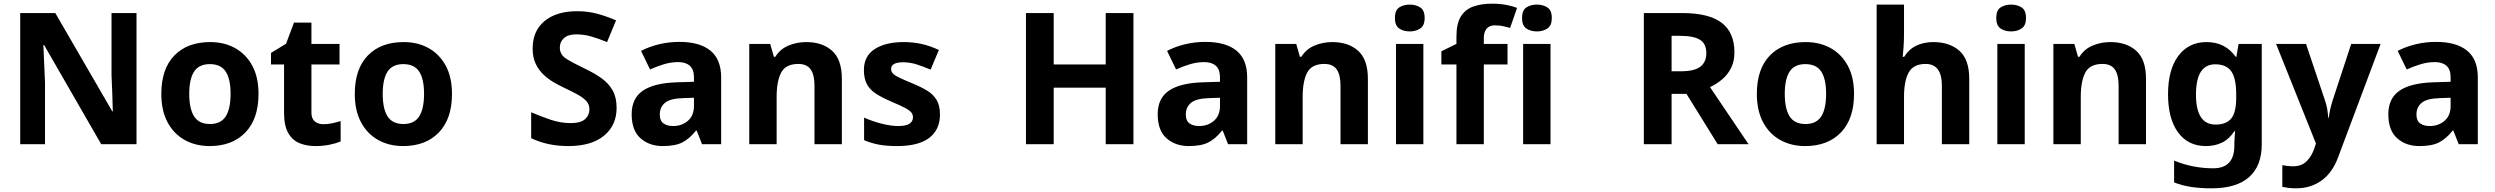

<svg xmlns="http://www.w3.org/2000/svg" viewBox="-20 -785 13581 1045"><path d="M723 0H531L220 -540H216Q218 -489 220.5 -438Q223 -387 225 -336V0H90V-714H281L591 -179H594Q593 -229 591 -278Q589 -327 587 -376V-714H723Z M1387 -274Q1387 -138 1315.5 -64Q1244 10 1121 10Q1045 10 985.5 -23Q926 -56 892 -119.5Q858 -183 858 -274Q858 -410 929 -483Q1000 -556 1124 -556Q1201 -556 1260 -523Q1319 -490 1353 -427.5Q1387 -365 1387 -274ZM1010 -274Q1010 -193 1036.5 -151.5Q1063 -110 1123 -110Q1182 -110 1208.5 -151.5Q1235 -193 1235 -274Q1235 -355 1208.5 -395.5Q1182 -436 1122 -436Q1063 -436 1036.5 -395.5Q1010 -355 1010 -274Z M1740 -109Q1765 -109 1788 -114Q1811 -119 1834 -126V-15Q1810 -5 1774.5 2.5Q1739 10 1697 10Q1648 10 1609.5 -6Q1571 -22 1548.5 -61.5Q1526 -101 1526 -171V-434H1455V-497L1537 -547L1580 -662H1675V-546H1828V-434H1675V-171Q1675 -140 1693 -124.5Q1711 -109 1740 -109Z M2440 -274Q2440 -138 2368.5 -64Q2297 10 2174 10Q2098 10 2038.5 -23Q1979 -56 1945 -119.5Q1911 -183 1911 -274Q1911 -410 1982 -483Q2053 -556 2177 -556Q2254 -556 2313 -523Q2372 -490 2406 -427.5Q2440 -365 2440 -274ZM2063 -274Q2063 -193 2089.5 -151.5Q2116 -110 2176 -110Q2235 -110 2261.5 -151.5Q2288 -193 2288 -274Q2288 -355 2261.5 -395.5Q2235 -436 2175 -436Q2116 -436 2089.5 -395.5Q2063 -355 2063 -274Z M3336 -198Q3336 -103 3267.5 -46.5Q3199 10 3073 10Q2960 10 2871 -33V-174Q2922 -152 2976.5 -133.5Q3031 -115 3085 -115Q3141 -115 3164.5 -136.5Q3188 -158 3188 -191Q3188 -218 3169.5 -237Q3151 -256 3120 -272.5Q3089 -289 3049 -308Q3024 -320 2995 -336.5Q2966 -353 2939.5 -377.5Q2913 -402 2896 -437Q2879 -472 2879 -521Q2879 -617 2944 -670.5Q3009 -724 3121 -724Q3177 -724 3227.5 -711Q3278 -698 3333 -674L3284 -556Q3235 -576 3196 -587Q3157 -598 3116 -598Q3073 -598 3050 -578Q3027 -558 3027 -526Q3027 -488 3061 -466Q3095 -444 3162 -412Q3217 -386 3255.5 -358Q3294 -330 3315 -292Q3336 -254 3336 -198Z M3678 -557Q3788 -557 3846.5 -509.5Q3905 -462 3905 -364V0H3801L3772 -74H3768Q3733 -30 3694 -10Q3655 10 3587 10Q3514 10 3466 -32.5Q3418 -75 3418 -163Q3418 -250 3479 -291.5Q3540 -333 3662 -337L3757 -340V-364Q3757 -407 3734.5 -427Q3712 -447 3672 -447Q3632 -447 3594 -435.5Q3556 -424 3518 -407L3469 -508Q3513 -531 3566.5 -544Q3620 -557 3678 -557ZM3699 -251Q3627 -249 3599 -225Q3571 -201 3571 -162Q3571 -128 3591 -113.5Q3611 -99 3643 -99Q3691 -99 3724 -127.5Q3757 -156 3757 -208V-253Z M4368 -556Q4456 -556 4509 -508.5Q4562 -461 4562 -356V0H4413V-319Q4413 -378 4392 -407.5Q4371 -437 4325 -437Q4257 -437 4232 -390.5Q4207 -344 4207 -257V0H4058V-546H4172L4192 -476H4200Q4226 -518 4271.5 -537Q4317 -556 4368 -556Z M5096 -162Q5096 -79 5037.5 -34.5Q4979 10 4863 10Q4806 10 4765 2.5Q4724 -5 4683 -22V-145Q4727 -125 4778 -112Q4829 -99 4868 -99Q4912 -99 4930.5 -112Q4949 -125 4949 -146Q4949 -160 4941.5 -171Q4934 -182 4909 -196Q4884 -210 4831 -232Q4780 -254 4747 -275.5Q4714 -297 4698 -327.5Q4682 -358 4682 -404Q4682 -480 4741 -518Q4800 -556 4898 -556Q4949 -556 4995 -546Q5041 -536 5090 -513L5045 -406Q5005 -423 4969 -434.5Q4933 -446 4896 -446Q4830 -446 4830 -410Q4830 -397 4838.5 -386.5Q4847 -376 4871.5 -364Q4896 -352 4944 -332Q4991 -313 5025 -292.5Q5059 -272 5077.5 -241.5Q5096 -211 5096 -162Z M6149 0H5998V-308H5715V0H5564V-714H5715V-434H5998V-714H6149Z M6541 -557Q6651 -557 6709.5 -509.5Q6768 -462 6768 -364V0H6664L6635 -74H6631Q6596 -30 6557 -10Q6518 10 6450 10Q6377 10 6329 -32.5Q6281 -75 6281 -163Q6281 -250 6342 -291.5Q6403 -333 6525 -337L6620 -340V-364Q6620 -407 6597.5 -427Q6575 -447 6535 -447Q6495 -447 6457 -435.5Q6419 -424 6381 -407L6332 -508Q6376 -531 6429.5 -544Q6483 -557 6541 -557ZM6562 -251Q6490 -249 6462 -225Q6434 -201 6434 -162Q6434 -128 6454 -113.5Q6474 -99 6506 -99Q6554 -99 6587 -127.5Q6620 -156 6620 -208V-253Z M7231 -556Q7319 -556 7372 -508.5Q7425 -461 7425 -356V0H7276V-319Q7276 -378 7255 -407.5Q7234 -437 7188 -437Q7120 -437 7095 -390.5Q7070 -344 7070 -257V0H6921V-546H7035L7055 -476H7063Q7089 -518 7134.5 -537Q7180 -556 7231 -556Z M7653 -760Q7686 -760 7710 -744.5Q7734 -729 7734 -687Q7734 -646 7710 -630Q7686 -614 7653 -614Q7619 -614 7595.5 -630Q7572 -646 7572 -687Q7572 -729 7595.5 -744.5Q7619 -760 7653 -760ZM7727 -546V0H7578V-546Z M8185 -434H8056V0H7907V-434H7825V-506L7907 -546V-586Q7907 -656 7930.5 -694.5Q7954 -733 7997.5 -749Q8041 -765 8100 -765Q8144 -765 8179.5 -758Q8215 -751 8237 -742L8199 -633Q8182 -638 8162 -642.5Q8142 -647 8116 -647Q8085 -647 8070.5 -628Q8056 -609 8056 -580V-546H8185Z M8345 -760Q8378 -760 8402 -744.5Q8426 -729 8426 -687Q8426 -646 8402 -630Q8378 -614 8345 -614Q8311 -614 8287.5 -630Q8264 -646 8264 -687Q8264 -729 8287.5 -744.5Q8311 -760 8345 -760ZM8419 -546V0H8270V-546Z M9135 -714Q9281 -714 9350.5 -661Q9420 -608 9420 -500Q9420 -451 9401.5 -414.5Q9383 -378 9352.5 -352.5Q9322 -327 9287 -311L9497 0H9329L9159 -274H9078V0H8927V-714ZM9124 -590H9078V-397H9127Q9202 -397 9234.5 -422Q9267 -447 9267 -496Q9267 -547 9232.5 -568.5Q9198 -590 9124 -590Z M10071 -274Q10071 -138 9999.5 -64Q9928 10 9805 10Q9729 10 9669.5 -23Q9610 -56 9576 -119.5Q9542 -183 9542 -274Q9542 -410 9613 -483Q9684 -556 9808 -556Q9885 -556 9944 -523Q10003 -490 10037 -427.5Q10071 -365 10071 -274ZM9694 -274Q9694 -193 9720.5 -151.5Q9747 -110 9807 -110Q9866 -110 9892.5 -151.5Q9919 -193 9919 -274Q9919 -355 9892.5 -395.5Q9866 -436 9806 -436Q9747 -436 9720.5 -395.5Q9694 -355 9694 -274Z M10343 -605Q10343 -565 10340.5 -528Q10338 -491 10336 -476H10344Q10370 -518 10411 -537Q10452 -556 10502 -556Q10591 -556 10644.5 -508.5Q10698 -461 10698 -356V0H10549V-319Q10549 -437 10461 -437Q10394 -437 10368.5 -390.5Q10343 -344 10343 -257V0H10194V-760H10343Z M10926 -760Q10959 -760 10983 -744.5Q11007 -729 11007 -687Q11007 -646 10983 -630Q10959 -614 10926 -614Q10892 -614 10868.5 -630Q10845 -646 10845 -687Q10845 -729 10868.5 -744.5Q10892 -760 10926 -760ZM11000 -546V0H10851V-546Z M11466 -556Q11554 -556 11607 -508.5Q11660 -461 11660 -356V0H11511V-319Q11511 -378 11490 -407.5Q11469 -437 11423 -437Q11355 -437 11330 -390.5Q11305 -344 11305 -257V0H11156V-546H11270L11290 -476H11298Q11324 -518 11369.5 -537Q11415 -556 11466 -556Z M11990 -556Q12091 -556 12148 -476H12152L12164 -546H12290V1Q12290 118 12221 179Q12152 240 12017 240Q11959 240 11909.5 233Q11860 226 11813 208V89Q11914 131 12026 131Q12141 131 12141 7V-4Q12141 -21 12142.5 -39Q12144 -57 12145 -71H12141Q12113 -28 12074 -9Q12035 10 11986 10Q11889 10 11834.5 -64.5Q11780 -139 11780 -272Q11780 -406 11836 -481Q11892 -556 11990 -556ZM12037 -435Q11932 -435 11932 -270Q11932 -107 12039 -107Q12096 -107 12123.5 -139.5Q12151 -172 12151 -253V-271Q12151 -359 12124 -397Q12097 -435 12037 -435Z M12368 -546H12531L12634 -239Q12642 -217 12646 -193.5Q12650 -170 12652 -144H12655Q12658 -170 12663.5 -193.5Q12669 -217 12676 -239L12777 -546H12937L12706 70Q12675 155 12615.5 197.5Q12556 240 12478 240Q12453 240 12434.5 237.5Q12416 235 12402 232V114Q12413 116 12428.5 118Q12444 120 12461 120Q12508 120 12535.5 91.5Q12563 63 12576 23L12585 -4Z M13239 -557Q13349 -557 13407.5 -509.5Q13466 -462 13466 -364V0H13362L13333 -74H13329Q13294 -30 13255 -10Q13216 10 13148 10Q13075 10 13027 -32.5Q12979 -75 12979 -163Q12979 -250 13040 -291.5Q13101 -333 13223 -337L13318 -340V-364Q13318 -407 13295.5 -427Q13273 -447 13233 -447Q13193 -447 13155 -435.5Q13117 -424 13079 -407L13030 -508Q13074 -531 13127.5 -544Q13181 -557 13239 -557ZM13260 -251Q13188 -249 13160 -225Q13132 -201 13132 -162Q13132 -128 13152 -113.5Q13172 -99 13204 -99Q13252 -99 13285 -127.5Q13318 -156 13318 -208V-253Z"/></svg>

Font: Noto Sans Hanifi Rohingya
Style: Bold
Weight: 700
Designer: Monotype Design Team and DaltonMaag
Foundry: Google LLC
Version: Version 2.102; ttfautohint (v1.8.4.7-5d5b)